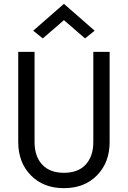

<svg xmlns="http://www.w3.org/2000/svg" viewBox="-20 -970 666 1000"><path d="M313 -865 203 -770 153 -810 313 -950 473 -810 423 -770ZM75 -700H160V-230Q160 -156 199.5 -113Q239 -70 313 -70Q387 -70 426.5 -113Q466 -156 466 -230V-700H551V-230Q551 -124 485.5 -57Q420 10 313 10Q206 10 140.5 -57Q75 -124 75 -230Z"/></svg>

Font: renner_400book
Style: Book
Weight: 400
Version: Version 003.000 ; ttfautohint (v0.97) -l 8 -r 50 -G 200 -x 1